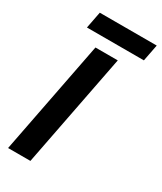

<svg xmlns="http://www.w3.org/2000/svg" viewBox="-216 -950 867 1028"><g transform="rotate(30 217.0 -436.5)"><path d="M19 0H157L293 -700H155ZM62 -770H414L434 -873H82Z"/></g></svg>

Font: Uncut Sans
Style: Bold Italic
Weight: 700
Italic angle: -11°
Designer: Kasper Nordkvist
Foundry: UNCUT.wtf
Version: Version 1.304;Glyphs 3.2 (3246)